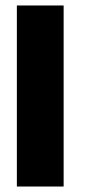

<svg xmlns="http://www.w3.org/2000/svg" viewBox="-20 -680 322 700"><path d="M41.5 -660H212V0H41.5Z"/></svg>

Font: League Spartan ExtraBold
Style: Regular
Weight: 800
Foundry: The League of Moveable Type
Version: Version 2.002